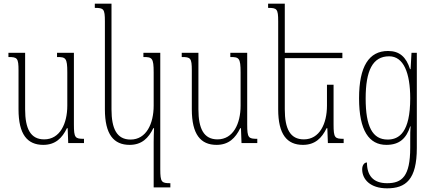

<svg xmlns="http://www.w3.org/2000/svg" viewBox="-20 -780 2367 1047"><path d="M216 10C282 10 319 -27 345 -81H349L352 0H438V-23C390 -23 383 -28 383 -101V-492H291V-469C338 -469 347 -465 347 -385V-204C347 -106 307 -20 221 -20C146 -20 117 -79 117 -184V-492H26V-469C74 -469 81 -464 81 -396V-184C81 -47 129 10 216 10Z M818 242H909V219C861 219 854 214 854 142V-492H762V-469C809 -469 818 -465 818 -385V-204C818 -106 778 -19 692 -19C617 -19 588 -78 588 -184V-760H497V-737C545 -737 552 -732 552 -664V-184C552 -47 600 10 687 10C753 10 790 -27 816 -81H820C819 -57 818 -30 818 -6Z M1161 10C1227 10 1264 -27 1290 -81H1294L1297 0H1383V-23C1335 -23 1328 -28 1328 -101V-492H1236V-469C1283 -469 1292 -465 1292 -385V-204C1292 -106 1252 -20 1166 -20C1091 -20 1062 -79 1062 -184V-492H971V-469C1019 -469 1026 -464 1026 -396V-184C1026 -47 1074 10 1161 10Z M1799 -318H1763V-204C1763 -106 1723 -20 1637 -20C1562 -20 1533 -78 1533 -184V-463H1847V-492H1533V-760H1442V-737C1490 -737 1497 -732 1497 -664V-184C1497 -47 1545 10 1632 10C1698 10 1735 -27 1761 -81H1765L1768 0H1854V-23C1806 -23 1799 -28 1799 -101Z M2091 247C2193 247 2253 199 2253 27V-492H2224L2219 -403H2216C2195 -469 2159 -502 2096 -502C1992 -502 1938 -418 1938 -244C1938 -67 1993 10 2087 10C2159 10 2196 -26 2217 -91H2219C2217 -72 2217 -50 2217 -8V25C2217 182 2172 219 2091 219C2014 219 1981 176 1981 106C1965 106 1955 123 1955 143C1955 198 1999 247 2091 247ZM2094 -19C2011 -19 1974 -90 1974 -243C1974 -395 2012 -473 2102 -473C2181 -473 2217 -382 2217 -244C2217 -59 2157 -19 2094 -19Z"/></svg>

Font: Noto Serif Armenian Condensed ExtraLight
Style: Regular
Weight: 200
Width: 3
Designer: Monotype Design Team
Foundry: Monotype Imaging Inc.
Version: Version 2.008